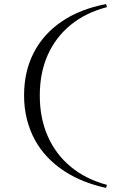

<svg xmlns="http://www.w3.org/2000/svg" viewBox="-20 -835 623 941"><path d="M500 86Q444 74 392 53.5Q340 33 295 3.5Q250 -26 213.5 -64Q177 -102 151.5 -148.5Q126 -195 112 -250Q98 -305 98 -367Q98 -485 145.5 -577Q193 -669 283 -730Q373 -791 500 -815L504 -800Q400 -773 326.5 -713Q253 -653 214 -565.5Q175 -478 175 -367Q175 -256 214 -167.5Q253 -79 326.5 -18Q400 43 504 71Z"/></svg>

Font: Kalnia Expanded ExtraLight
Style: Regular
Weight: 250
Width: 7
Designer: Frida Medrano
Foundry: Frida Medrano
Version: Version 1.105